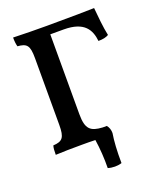

<svg xmlns="http://www.w3.org/2000/svg" viewBox="-154 -777 882 1049"><g transform="rotate(-20 287.0 -252.5)"><path d="M520 -679C481 -678 397 -676 244 -676C190 -676 98 -677 49 -679C49 -657 51 -640 55 -626C109 -622 123 -606 123 -533V-144C123 -70 108 -53 54 -50C50 -37 49 -20 49 3C80 1 149 0 203 0C228 0 255 0 280 1C288 53 292 113 291 168C316 176 348 176 371 168C370 98 374 39 381 -3C381 -21 376 -37 365 -50H341C272 -54 246 -74 246 -161V-626H324C445 -626 474 -567 481 -502C507 -502 526 -506 541 -515C531 -560 524 -632 520 -679Z"/></g></svg>

Font: Vollkorn Semibold
Style: Regular
Weight: 600
Designer: Friedrich Althausen
Foundry: Friedrich Althausen
Version: Version 4.015;PS 004.015;hotconv 1.0.88;makeotf.lib2.5.64775